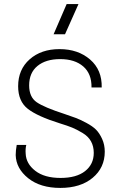

<svg xmlns="http://www.w3.org/2000/svg" viewBox="-20 -912 594 942"><path d="M276 10Q178 10 118.5 -37.5Q59 -85 57 -151Q57 -173 62 -201H109Q104 -182 106 -158Q108 -109 153 -74Q198 -39 277 -39Q355 -39 397.5 -72.5Q440 -106 440 -162Q440 -194 426.5 -218.5Q413 -243 384.5 -260Q356 -277 334 -286Q312 -295 273 -307Q164 -341 116.5 -378Q69 -415 69 -489Q69 -571 125.5 -621Q182 -671 272 -671Q363 -671 422 -620Q481 -569 479 -483H429Q430 -550 388.5 -586Q347 -622 275 -622Q205 -622 164 -588.5Q123 -555 123 -493Q123 -436 160 -410.5Q197 -385 296 -353Q331 -341 351.5 -333.5Q372 -326 403 -309.5Q434 -293 451 -276Q468 -259 481 -230.5Q494 -202 494 -168Q494 -89 434.5 -39.5Q375 10 276 10ZM243 -744 307 -892H365L299 -744Z"/></svg>

Font: Human Sans Light
Style: Regular
Weight: 300
Designer: Tim Radville
Foundry: Continuum
Version: Version 1.000;FEAKit 1.0